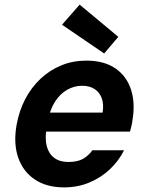

<svg xmlns="http://www.w3.org/2000/svg" viewBox="-20 -801 641 833"><path d="M258 12Q182.7 12 131.5 -22Q80.3 -56 59 -117.1Q37.8 -178.2 51.8 -258.3Q62.8 -319.7 89.3 -370.8Q115.9 -421.9 156.2 -459.6Q196.4 -497.2 246.6 -517.6Q296.7 -538 354.2 -538Q432 -538 481.1 -504Q530.2 -470 548.8 -410.9Q567.5 -351.9 554.3 -276.9Q553.3 -266.9 550.4 -255.1Q547.6 -243.3 544 -229.9H142.8L157.3 -312.5H425.3Q431 -349.9 421.1 -375.8Q411.2 -401.7 389.4 -415.3Q367.6 -428.9 336.1 -428.9Q302.3 -428.9 271.6 -411.6Q240.9 -394.3 218.9 -360.2Q196.8 -326.1 187 -273.7L182 -244.5Q174.5 -199.6 182.9 -166.8Q191.4 -134.1 215.2 -116.2Q239 -98.3 275.9 -98.3Q316.6 -98.3 340.3 -111.9Q364 -125.4 380.7 -149H518.2Q495.9 -103.9 457.2 -67.1Q418.4 -30.3 367.8 -9.2Q317.2 12 258 12ZM431.9 -569 249.1 -693.6 325.5 -780.9 493.3 -641.2Z"/></svg>

Font: DM Sans 9pt
Style: Italic
Weight: 400
Italic angle: -10°
Designer: Colophon Foundry, Jonny Pinhorn
Foundry: Colophon Foundry
Version: Version 4.004